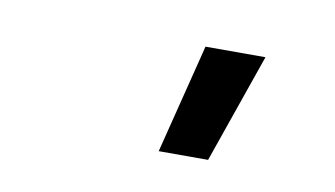

<svg xmlns="http://www.w3.org/2000/svg" viewBox="-34 -812 467 268"><g transform="rotate(10 200.0 -677.5)"><path d="M201 -600 240 -755H325L271 -600Z"/></g></svg>

Font: Iosevka Aile Oblique
Style: Regular
Weight: 400
Italic angle: -9°
Designer: Belleve Invis
Foundry: Belleve Invis
Version: Version 31.1.0; ttfautohint (v1.8.4)